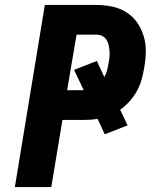

<svg xmlns="http://www.w3.org/2000/svg" viewBox="-20 -755 640 775"><path d="M187 0H40L161 -735H368Q401 -735 432.5 -728.5Q464 -722 490 -705.5Q516 -689 533.5 -664Q551 -639 560 -609Q569 -579 568.5 -546.5Q568 -514 562 -481Q558 -457 551.5 -433.5Q545 -410 532.5 -387.5Q520 -365 503 -346Q486 -327 465 -312L495 -249L403 -213L374 -275Q361 -273 348 -272Q335 -271 322 -271H232ZM318 -391 279 -473 371 -509 401 -444Q409 -458 412.5 -472Q416 -486 418 -500Q421 -513 422 -525.5Q423 -538 422 -550Q421 -562 418.5 -573.5Q416 -585 409.5 -595Q403 -605 392.5 -610Q382 -615 369 -615H289L251 -391Z"/></svg>

Font: Iosevka Heavy Extended
Style: Italic
Weight: 900
Width: 7
Italic angle: -9°
Monospace: yes
Designer: Belleve Invis
Foundry: Belleve Invis
Version: Version 32.5.0; ttfautohint (v1.8.4)